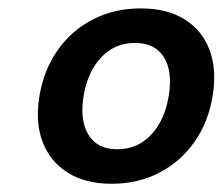

<svg xmlns="http://www.w3.org/2000/svg" viewBox="-20 -761 538 464"><path d="M249.5 -316.9Q186 -316.9 143.6 -343.8Q101.1 -370.6 83 -418Q64.9 -465.3 75.2 -528.3Q85.9 -592.3 119.4 -639.9Q152.8 -687.5 204.6 -714.1Q256.3 -740.7 319.8 -740.7Q383.8 -740.7 426.3 -714.1Q468.8 -687.5 486.6 -639.9Q504.4 -592.3 493.7 -528.3Q483.4 -465.3 449.7 -417.7Q416 -370.1 364.7 -343.5Q313.5 -316.9 249.5 -316.9ZM263.2 -400.4Q297.9 -400.4 323.5 -417.2Q349.1 -434.1 365.5 -463.1Q381.8 -492.2 387.7 -528.8Q394 -565.4 387.5 -594.5Q380.9 -623.5 360.6 -640.4Q340.3 -657.2 306.2 -657.2Q272 -657.2 246.3 -640.4Q220.7 -623.5 204.3 -594.7Q188 -565.9 182.1 -528.8Q175.8 -491.7 182.6 -462.9Q189.5 -434.1 209.5 -417.2Q229.5 -400.4 263.2 -400.4Z"/></svg>

Font: Inter 16pt SemiBold
Style: Italic
Weight: 600
Italic angle: -9.3988°
Version: Version 4.001;git-66647c0bb